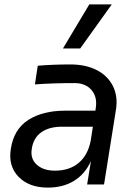

<svg xmlns="http://www.w3.org/2000/svg" viewBox="-20 -830 615 864"><path d="M340.8 -611.8H263.2L381.8 -810.1H482.9ZM194.8 14.2Q110.8 14.2 63.5 -34.4Q16.1 -83 28.8 -160.2Q42 -248 106.9 -290Q171.9 -332 273.9 -332H409.2L411.1 -345.2Q418.5 -394 391.6 -425Q364.7 -456.1 315.9 -456.1Q216.3 -456.1 137.2 -450.2L149.9 -534.2Q216.3 -540 297.9 -540Q364.3 -540 413.8 -515.4Q463.4 -490.7 487.3 -444.3Q511.2 -397.9 502 -337.9L448.2 0H372.1L389.2 -105Q362.8 -46.9 313.5 -16.4Q264.2 14.2 194.8 14.2ZM227.1 -62Q292.5 -62 334 -96.9Q375.5 -131.8 388.2 -196.8L397.9 -259.8H257.8Q201.7 -259.8 166 -234.9Q130.4 -210 123 -160.2Q115.7 -115.7 145.5 -88.9Q175.3 -62 227.1 -62Z"/></svg>

Font: Sora Italic
Style: Regular
Weight: 400
Designer: Jonathan Barnbrook, Julián Moncada
Foundry: Barnbrook Fonts
Version: Version 2.000